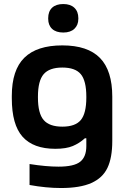

<svg xmlns="http://www.w3.org/2000/svg" viewBox="-20 -736 609 961"><path d="M39.1 -255.9Q39.1 -385.3 101.8 -447Q164.6 -508.8 292 -508.8Q418.9 -508.8 480.5 -445.8Q542 -382.8 542 -252V-30.8Q542 53.7 517.8 104.2Q493.7 154.8 437.3 179.9Q380.9 205.1 285.2 205.1Q211.4 205.1 127.9 189.9V85Q210.9 98.1 272.9 98.1Q350.1 98.1 381.1 73.7Q412.1 49.3 412.1 -4.9V-43.9H404.8Q377.4 -19 344.2 -5.1Q311 8.8 256.8 8.8Q147 8.8 93 -51.5Q39.1 -111.8 39.1 -244.1ZM169.9 -248Q169.9 -168.5 198.5 -135.3Q227.1 -102.1 292 -102.1Q356.9 -102.1 384.5 -135.3Q412.1 -168.5 412.1 -248V-252Q412.1 -331.5 384.5 -364.7Q356.9 -397.9 292 -397.9Q227.1 -397.9 198.5 -364.7Q169.9 -331.5 169.9 -252ZM221.2 -642.1V-645Q221.2 -678.7 240.7 -697.3Q260.3 -715.8 296.9 -715.8Q332.5 -715.8 352.3 -697Q372.1 -678.2 372.1 -645V-642.1Q372.1 -610.4 352.3 -591.8Q332.5 -573.2 296.9 -573.2Q260.3 -573.2 240.7 -591.6Q221.2 -609.9 221.2 -642.1Z"/></svg>

Font: LT Wave Text Bold
Style: Regular
Weight: 700
Designer: Daniel Lyons
Version: Version 2.5 (Glyphs App)